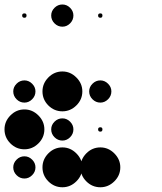

<svg xmlns="http://www.w3.org/2000/svg" viewBox="-24 -818 711 843"><path d="M416.7 -170.8Q451.7 -170.8 477.9 -144.6Q504.2 -118.3 504.2 -83.3Q504.2 -47.5 477.9 -21.7Q451.7 4.2 416.7 4.2Q380.8 4.2 355 -21.7Q329.2 -47.5 329.2 -83.3Q329.2 -118.3 355 -144.6Q380.8 -170.8 416.7 -170.8ZM250 -170.8Q285 -170.8 311.2 -144.6Q337.5 -118.3 337.5 -83.3Q337.5 -47.5 311.2 -21.7Q285 4.2 250 4.2Q214.2 4.2 188.3 -21.7Q162.5 -47.5 162.5 -83.3Q162.5 -118.3 188.3 -144.6Q214.2 -170.8 250 -170.8ZM83.3 -131.7Q102.5 -131.7 117.1 -117.1Q131.7 -102.5 131.7 -83.3Q131.7 -63.3 117.1 -48.8Q102.5 -34.2 83.3 -34.2Q63.3 -34.2 48.8 -48.8Q34.2 -63.3 34.2 -83.3Q34.2 -102.5 48.8 -117.1Q63.3 -131.7 83.3 -131.7ZM250 -92.5Q259.2 -92.5 259.2 -83.3Q259.2 -73.3 250 -73.3Q240 -73.3 240 -83.3Q240 -92.5 250 -92.5ZM83.3 -131.7Q102.5 -131.7 117.1 -117.1Q131.7 -102.5 131.7 -83.3Q131.7 -63.3 117.1 -48.8Q102.5 -34.2 83.3 -34.2Q63.3 -34.2 48.8 -48.8Q34.2 -63.3 34.2 -83.3Q34.2 -102.5 48.8 -117.1Q63.3 -131.7 83.3 -131.7ZM416.7 -259.2Q425.8 -259.2 425.8 -250Q425.8 -240 416.7 -240Q406.7 -240 406.7 -250Q406.7 -259.2 416.7 -259.2ZM250 -298.3Q269.2 -298.3 283.8 -283.8Q298.3 -269.2 298.3 -250Q298.3 -230 283.8 -215.4Q269.2 -200.8 250 -200.8Q230 -200.8 215.4 -215.4Q200.8 -230 200.8 -250Q200.8 -269.2 215.4 -283.8Q230 -298.3 250 -298.3ZM83.3 -337.5Q118.3 -337.5 144.6 -311.2Q170.8 -285 170.8 -250Q170.8 -214.2 144.6 -188.3Q118.3 -162.5 83.3 -162.5Q47.5 -162.5 21.7 -188.3Q-4.2 -214.2 -4.2 -250Q-4.2 -285 21.7 -311.2Q47.5 -337.5 83.3 -337.5ZM416.7 -465Q435.8 -465 450.4 -450.4Q465 -435.8 465 -416.7Q465 -396.7 450.4 -382.1Q435.8 -367.5 416.7 -367.5Q396.7 -367.5 382.1 -382.1Q367.5 -396.7 367.5 -416.7Q367.5 -435.8 382.1 -450.4Q396.7 -465 416.7 -465ZM250 -504.2Q285 -504.2 311.2 -477.9Q337.5 -451.7 337.5 -416.7Q337.5 -380.8 311.2 -355Q285 -329.2 250 -329.2Q214.2 -329.2 188.3 -355Q162.5 -380.8 162.5 -416.7Q162.5 -451.7 188.3 -477.9Q214.2 -504.2 250 -504.2ZM83.3 -465Q102.5 -465 117.1 -450.4Q131.7 -435.8 131.7 -416.7Q131.7 -396.7 117.1 -382.1Q102.5 -367.5 83.3 -367.5Q63.3 -367.5 48.8 -382.1Q34.2 -396.7 34.2 -416.7Q34.2 -435.8 48.8 -450.4Q63.3 -465 83.3 -465ZM416.7 -759.2Q425.8 -759.2 425.8 -750Q425.8 -740 416.7 -740Q406.7 -740 406.7 -750Q406.7 -759.2 416.7 -759.2ZM250 -798.3Q269.2 -798.3 283.8 -783.8Q298.3 -769.2 298.3 -750Q298.3 -730 283.8 -715.4Q269.2 -700.8 250 -700.8Q230 -700.8 215.4 -715.4Q200.8 -730 200.8 -750Q200.8 -769.2 215.4 -783.8Q230 -798.3 250 -798.3ZM83.3 -759.2Q92.5 -759.2 92.5 -750Q92.5 -740 83.3 -740Q73.3 -740 73.3 -750Q73.3 -759.2 83.3 -759.2Z"/></svg>

Font: 0xA000-Dots-Mono
Style: Dots-Mono
Weight: 400
Version: Version 0.1